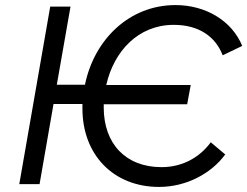

<svg xmlns="http://www.w3.org/2000/svg" viewBox="-20 -726 975 757"><path d="M56 0H136L191 -316H305V-298C305 -115 428 11 607 11C715 11 813 -42 868 -117L811 -165C766 -104 698 -67 617 -67C476 -67 389 -159 389 -302V-315H718L732 -391H399C429 -524 525 -628 665 -628C765 -628 830 -581 858 -508L935 -545C894 -645 790 -706 672 -706C489 -706 351 -569 315 -392H204L258 -700H178Z"/></svg>

Font: Fixel Display
Style: Italic
Weight: 400
Italic angle: -10°
Designer: AlfaBravo + MacPaw
Foundry: Kyrylo Tkachov, Marchela Mozhyna, Serhii Makarenko, Maria Weinstein, Zakhar Kryvoshyya
Version: Version 1.210;Glyphs 3.2 (3217)